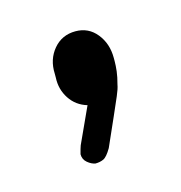

<svg xmlns="http://www.w3.org/2000/svg" viewBox="-47 -242 270 286"><g transform="rotate(-15 88.0 -99.0)"><path d="M80 -87Q63 -92 53.5 -106.5Q44 -121 45 -139V-145Q44 -167 57 -182.5Q70 -198 91 -198Q111 -198 123.5 -182.5Q136 -167 136 -145V-140Q136 -133 135 -124.5Q134 -116 131 -105Q130 -99 125.5 -88.5Q121 -78 113.5 -61Q106 -44 94 -17Q87 -5 81.5 -2.5Q76 0 69 0Q63 -1 57 -6Q51 -11 51 -19Q52 -22 53 -26.5Q54 -31 58 -39Z"/></g></svg>

Font: Beiruti Medium
Style: Regular
Weight: 500
Designer: Arlette Boutros
Foundry: Boutros
Version: Version 1.41